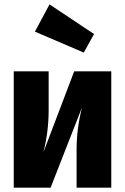

<svg xmlns="http://www.w3.org/2000/svg" viewBox="-20 -860 573 880"><path d="M490 0H331V-174Q331 -270 356 -368L212 0H43V-533H203V-356Q203 -256 179 -162L320 -533H490ZM207 -840 411 -704 364 -619 140 -715Z"/></svg>

Font: Fira Sans Condensed ExtraBold
Style: Regular
Weight: 800
Width: 3
Designer: Carrois Corporate & Edenspiekermann AG
Foundry: Carrois Corporate GbR & Edenspiekermann AG
Version: Version 4.203